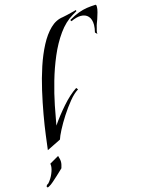

<svg xmlns="http://www.w3.org/2000/svg" viewBox="-164 -769 785 1052"><g transform="rotate(-15 228.5 -242.5)"><path d="M26 10Q30 -22 36.5 -73Q43 -124 54 -186Q65 -248 80 -314Q95 -380 115.5 -442Q136 -504 162.5 -554.5Q189 -605 221.5 -636.5Q254 -668 294 -673Q301 -674 320 -678.5Q339 -683 356 -687.5Q373 -692 373 -692L374 -685L350 -671Q304 -644 268 -593.5Q232 -543 205 -479.5Q178 -416 158.5 -348Q139 -280 126.5 -217.5Q114 -155 106 -108Q138 -155 180.5 -203.5Q223 -252 264 -279L272 -269Q247 -254 220 -221Q193 -188 168.5 -150Q144 -112 127 -79Q110 -46 105 -29ZM453 -535 442 -546Q448 -570 448 -588Q448 -620 432.5 -637Q417 -654 390 -654Q366 -654 334 -639L329 -647Q362 -666 386.5 -675Q411 -684 434 -687.5Q457 -691 485 -692L488 -689Q489 -687 489 -680Q489 -667 484 -649Q479 -631 473 -613Q469 -602 465 -591.5Q461 -581 459 -571Q456 -561 454 -552.5Q452 -544 453 -535ZM-27 207Q-32 205 -32 201Q-30 192 -19 187Q-1 167 10 141Q21 115 21 97Q21 88 20 85L72 55Q75 65 77 73.5Q79 82 79 90Q79 98 77 106.5Q75 115 72 125Q72 125 61.5 135Q51 145 36 159Q21 173 6.5 185.5Q-8 198 -16 202Q-24 207 -27 207Z"/></g></svg>

Font: Kings
Style: Regular
Weight: 400
Designer: Robert E. Leuschke
Foundry: Robert E. Leuschke
Version: Version 1.010; ttfautohint (v1.8.3)